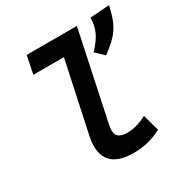

<svg xmlns="http://www.w3.org/2000/svg" viewBox="-169 -854 961 1001"><g transform="rotate(-30 312.0 -354.0)"><path d="M352 12Q188 12 188 -123Q188 -149 194 -177L285 -603H101L123 -710H425L314 -186Q311 -172 310 -162Q309 -152 309 -146Q309 -119 326.5 -107.5Q344 -96 377 -96Q432 -96 493 -129L521 -30Q443 12 352 12ZM480 -501 432 -547Q476 -594 492 -631.5Q508 -669 508 -712L624 -720Q612 -662 595 -625.5Q578 -589 551 -561Q524 -533 480 -501Z"/></g></svg>

Font: Sometype Mono
Style: Bold Italic
Weight: 700
Italic angle: -12°
Monospace: yes
Designer: Ryoichi Tsunekawa
Foundry: Dharma Type
Version: Version 1.000; ttfautohint (v1.8.3)